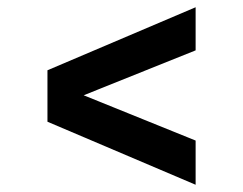

<svg xmlns="http://www.w3.org/2000/svg" viewBox="-20 -624 672 530"><path d="M111 -430 520 -604V-485L211 -361L520 -236V-114L111 -288Z"/></svg>

Font: Wix Madefor Text
Style: Bold
Weight: 700
Designer: Dalton Maag Ltd
Foundry: Dalton Maag Ltd
Version: Version 3.100